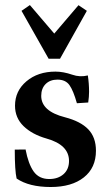

<svg xmlns="http://www.w3.org/2000/svg" viewBox="-20 -731 434 762"><path d="M172.9 -498 65.4 -688 98.6 -710.9 195.3 -597.7 291.5 -710.4 324.7 -688 218.3 -498ZM181.2 11.2Q95.2 11.2 45.9 -22.5Q38.6 -54.2 38.6 -137.2L81.5 -137.7Q92.3 -80.6 113.5 -50.5Q134.8 -20.5 175.3 -20.5Q210.4 -20.5 232.2 -39.8Q253.9 -59.1 253.9 -92.3Q253.9 -156.2 164.6 -181.2Q107.9 -197.3 73.7 -230.2Q39.6 -263.2 39.6 -311.5Q39.6 -370.1 85 -408.4Q130.4 -446.8 200.2 -446.8Q231 -446.8 266.6 -434.6Q297.4 -423.8 328.6 -431.6Q333.5 -399.4 333.5 -366.7Q333.5 -347.2 330.1 -324.2L285.2 -321.3Q271 -371.6 255.6 -393.3Q240.2 -415 208 -415Q178.7 -415 161.1 -397.5Q143.6 -379.9 143.6 -350.6Q143.6 -289.6 237.8 -265.6Q299.8 -249.5 330.3 -217.8Q360.8 -186 360.8 -132.8Q360.8 -64.9 312.7 -26.9Q264.6 11.2 181.2 11.2Z"/></svg>

Font: Elstob
Style: Bold
Weight: 700
Designer: Peter S. Baker
Version: Version 1.015